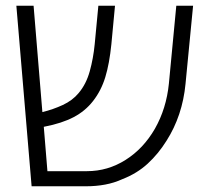

<svg xmlns="http://www.w3.org/2000/svg" viewBox="-20 -650 725 670"><path d="M90.3 0 37.1 -629.9H97.2L127.9 -258.8Q165.5 -268.1 199.2 -283.7Q232.9 -299.3 254.4 -325.2Q280.8 -356.4 293.2 -401.4Q305.7 -446.3 310.5 -496.1L323.2 -629.9H381.3L368.7 -496.1Q361.8 -427.7 347.4 -380.6Q333 -333.5 304.7 -297.4Q277.3 -262.2 236.6 -241Q195.8 -219.7 135.3 -208Q134.8 -208 134 -207.8Q133.3 -207.5 132.8 -207.5L145.5 -52.7H283.7Q356 -52.7 418.2 -92Q480.5 -131.3 520.5 -200.7Q560.5 -271 569.3 -357.9L595.2 -629.9H653.8L627.4 -357.4Q616.7 -246.1 561 -158.7Q532.7 -113.3 495.6 -79.1Q458.5 -44.9 407.2 -24.9Q378.4 -11.7 346.9 -5.9Q315.4 0 281.2 0Z"/></svg>

Font: Open Sans Light
Style: Regular
Weight: 300
Designer: Monotype Design Team
Foundry: Monotype Imaging Inc.
Version: Version 3.000; ttfautohint (v1.8.4)